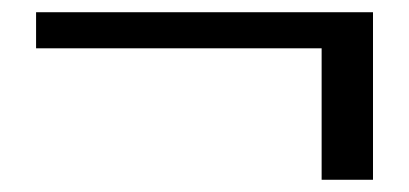

<svg xmlns="http://www.w3.org/2000/svg" viewBox="-20 -357 669 314"><path d="M506 -63V-278H39V-337H590V-63Z"/></svg>

Font: Smooch Sans SemiBold
Style: Bold
Weight: 600
Designer: Robert E. Leuschke
Foundry: Robert E. Leuschke
Version: Version 1.010; ttfautohint (v1.8.3)